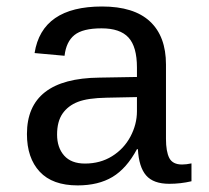

<svg xmlns="http://www.w3.org/2000/svg" viewBox="-20 -558 640 588"><path d="M537.6 -54.2Q550.3 -54.2 566.4 -57.6V-2.9Q533.2 4.9 498.5 4.9Q449.7 4.9 427.5 -20.8Q405.3 -46.4 402.3 -101.1H399.4Q367.7 -42 324.5 -16.1Q281.2 9.8 217.8 9.8Q140.6 9.8 101.6 -32.2Q62.5 -74.2 62.5 -147.5Q62.5 -317.9 284.2 -320.3L399.4 -322.3V-351.1Q399.4 -415 373.5 -443.1Q347.7 -471.2 291 -471.2Q233.4 -471.2 208 -450.7Q182.6 -430.2 177.7 -387.2L85.9 -395.5Q108.4 -538.1 292.5 -538.1Q390.1 -538.1 439.2 -492.4Q488.3 -446.8 488.3 -360.4V-132.8Q488.3 -93.8 498.5 -74Q508.8 -54.2 537.6 -54.2ZM240.2 -57.1Q287.1 -57.1 323.2 -79.6Q359.4 -102.1 379.4 -139.6Q399.4 -177.2 399.4 -217.3V-260.7L306.6 -258.8Q249 -257.8 218.8 -246.1Q188.5 -234.4 171.6 -210.2Q154.8 -186 154.8 -146Q154.8 -106 176.5 -81.5Q198.2 -57.1 240.2 -57.1Z"/></svg>

Font: Liberation Mono
Style: Regular
Weight: 400
Monospace: yes
Designer: Steve Matteson
Foundry: Ascender Corporation
Version: Version 2.1.5